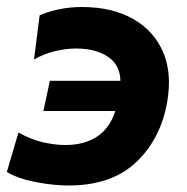

<svg xmlns="http://www.w3.org/2000/svg" viewBox="-31 -532 547 562"><path d="M169.5 11Q126.5 11 75 1.2Q23.5 -8.5 -11 -28.5L23 -144Q62 -122.5 97 -115Q132 -107.5 160.5 -107.5Q215 -107.5 252.8 -132Q290.5 -156.5 306.5 -207H96L115 -295.5H321.5Q320.5 -342.5 284.5 -366.2Q248.5 -390 191.5 -390Q161.5 -390 128.2 -381.8Q95 -373.5 68.5 -357.5L85 -487Q106.5 -497 139.2 -504.2Q172 -511.5 209 -511.5Q298.5 -511.5 360.5 -475.5Q422.5 -439.5 448.5 -374.5Q463.5 -336 463.5 -290.5Q463.5 -257.5 456 -221Q434 -117 362.8 -53Q291.5 11 169.5 11Z"/></svg>

Font: Heraclito
Style: Bold Italic
Weight: 700
Italic angle: -12°
Designer: Kostas Bartsokas (font) & Cristiano Sobral (main changes)
Foundry: Kostas Bartsokas (font) & Cristiano Sobral (main changes)
Version: Version 1.00;July 8, 2020;FontCreator 13.0.0.2655 64-bit